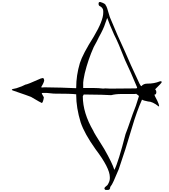

<svg xmlns="http://www.w3.org/2000/svg" viewBox="-20 -1631 1701 1935"><path d="M989.3 -1611.3Q1045.9 -1594.7 1045.9 -1575.2Q1054.7 -1575.2 1086.9 -1459Q1167 -1264.6 1241.2 -1107.4Q1287.1 -997.1 1385.7 -788.1Q1398.4 -762.7 1405.3 -762.7Q1425.8 -788.1 1463.9 -788.1Q1535.2 -788.1 1588.9 -810.5L1598.6 -812.5L1608.4 -810.5V-798.8Q1608.4 -794.9 1543.9 -731.4Q1555.7 -717.8 1555.7 -704.1Q1555.7 -676.8 1536.1 -676.8Q1536.1 -669.9 1565.4 -615.2Q1583 -578.1 1583 -565.4V-558.6H1579.1Q1516.6 -608.4 1471.7 -608.4Q1424.8 -617.2 1411.1 -627Q1357.4 -505.9 1311.5 -349.6Q1242.2 -113.3 1176.8 74.2L1126 192.4Q1109.4 230.5 1090.8 253.9Q1090.8 283.2 1067.4 283.2H1047.9Q1035.2 283.2 1032.2 267.6Q1032.2 256.8 1063.5 233.4Q1086.9 196.3 1086.9 168V154.3Q1086.9 62.5 942.4 -127.9Q831.1 -284.2 793 -397.5Q748 -544.9 748 -673.8V-680.7Q696.3 -687.5 521.5 -687.5L453.1 -694.3H410.2L400.4 -692.4Q400.4 -686.5 419.9 -654.3L421.9 -647.5Q414.1 -600.6 402.3 -592.8Q396.5 -592.8 293 -654.3L240.2 -673.8L107.4 -719.7L105.5 -721.7Q99.6 -721.7 99.6 -726.6V-728.5Q99.6 -733.4 146.5 -742.2Q207 -761.7 236.3 -778.3Q253.9 -778.3 390.6 -839.8L412.1 -844.7Q423.8 -840.8 423.8 -826.2H425.8Q425.8 -802.7 396.5 -755.9V-751L402.3 -749L427.7 -751Q608.4 -749 746.1 -742.2L748 -744.1V-749Q748 -871.1 785.2 -996.1Q813.5 -1085.9 924.8 -1261.7Q1020.5 -1422.9 1020.5 -1502V-1520.5Q1020.5 -1553.7 979.5 -1573.2Q973.6 -1581.1 973.6 -1588.9V-1595.7Q973.6 -1611.3 989.3 -1611.3ZM818.4 -798.8V-744.1H924.8Q971.7 -744.1 1018.6 -738.3L1042 -740.2L1083 -738.3H1135.7L1352.5 -740.2Q1362.3 -742.2 1362.3 -749Q1296.9 -907.2 1241.2 -1023.4Q1170.9 -1204.1 1129.9 -1282.2Q1085 -1381.8 1061.5 -1448.2H1059.6L1040 -1393.6Q1025.4 -1343.8 975.6 -1254.9Q961.9 -1223.6 924.8 -1157.2Q868.2 -1031.2 834 -891.6Q818.4 -817.4 818.4 -798.8ZM1335 -683.6H1200.2Q1145.5 -683.6 1100.6 -671.9Q1042 -676.8 824.2 -678.7L814.5 -661.1Q814.5 -493.2 920.9 -311.5Q920.9 -302.7 1030.3 -129.9Q1112.3 13.7 1131.8 79.1H1133.8Q1172.9 2 1245.1 -279.3Q1254.9 -299.8 1317.4 -481.4Q1349.6 -557.6 1379.9 -661.1Q1377.9 -669.9 1354.5 -683.6V-685.5Z"/></svg>

Font: EG Dragon Caps 
Style: Regular
Weight: 400
Designer: Bill Roach / W.K. Roach
Version: Version 1.00 April 18, 2012, initial release